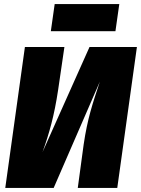

<svg xmlns="http://www.w3.org/2000/svg" viewBox="-20 -928 696 948"><path d="M550 -774 569 -908H250L231 -774ZM656 -696H422L190 -177C223 -269 248 -357 267 -484L298 -696H103L6 0H245L473 -525C437 -416 412 -343 393 -214L364 0H559Z"/></svg>

Font: Fira Sans Heavy
Style: Italic
Weight: 900
Italic angle: -8°
Designer: bBox Type GmbH & Carrois Corporate GbR & Edenspiekermann AG
Foundry: bBox Type GmbH & Carrois Corporate GbR & Edenspiekermann AG
Version: Version 4.301;PS 004.301;hotconv 1.0.88;makeotf.lib2.5.64775